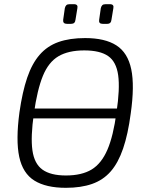

<svg xmlns="http://www.w3.org/2000/svg" viewBox="-20 -885 704 918"><path d="M92 -319V-366H575V-319ZM387 -703Q482 -703 536.5 -668Q591 -633 607.5 -554Q624 -475 605 -342Q592 -243 568.5 -174.5Q545 -106 509 -65Q473 -24 420 -5.5Q367 13 295 13Q200 13 144.5 -21.5Q89 -56 72 -135Q55 -214 73 -348Q87 -446 110 -513.5Q133 -581 169.5 -623Q206 -665 259.5 -684Q313 -703 387 -703ZM383 -644Q307 -644 259.5 -616Q212 -588 185 -522Q158 -456 142 -342Q126 -231 135 -166.5Q144 -102 183 -74Q222 -46 295 -46Q371 -46 418 -74.5Q465 -103 493.5 -169Q522 -235 537 -348Q554 -461 545 -525.5Q536 -590 497 -617Q458 -644 383 -644ZM333 -865Q344 -865 348 -860Q352 -855 350 -846L341 -791Q340 -781 335 -776Q330 -771 320 -771H300Q280 -771 282 -790L290 -846Q292 -855 297 -860Q302 -865 313 -865ZM505 -865Q516 -865 520 -860Q524 -855 522 -846L513 -791Q512 -781 507 -776Q502 -771 492 -771H471Q451 -771 454 -790L462 -846Q464 -855 469 -860Q474 -865 485 -865Z"/></svg>

Font: Exo 2 Light
Style: Italic
Weight: 300
Italic angle: -8°
Designer: Natanael Gama
Foundry: Natanael Gama
Version: Version 2.010